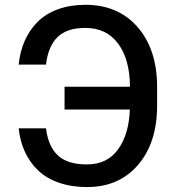

<svg xmlns="http://www.w3.org/2000/svg" viewBox="-20 -757 720 787"><path d="M56.6 -231H168.5Q177.7 -156.7 217.3 -119.9Q256.8 -83 336.4 -83Q419.4 -83 464.1 -145Q508.8 -207 512.2 -308.1H244.6V-401.4H512.7Q512.2 -513.2 464.4 -577.9Q416.5 -642.6 330.1 -642.6Q253.4 -642.6 215.3 -604.5Q177.2 -566.4 168.5 -492.2H56.6Q62 -545.9 81.5 -590.1Q101.1 -634.3 134.3 -667.5Q167.5 -700.7 217.5 -719Q267.6 -737.3 330.1 -737.3Q464.8 -737.3 544.4 -645.5Q624 -553.7 624 -400.4V-324.7Q624 -171.9 545.9 -81.1Q467.8 9.8 336.4 9.8Q272.5 9.8 220.9 -8.3Q169.4 -26.4 135.5 -59.1Q101.6 -91.8 81.8 -135.3Q62 -178.7 56.6 -231Z"/></svg>

Font: Karasuma Gothic
Style: Regular
Weight: 500
Designer: Rasmus Andersson / Ryoko Nishizuka
Foundry: Genbu
Version: Version 1.00